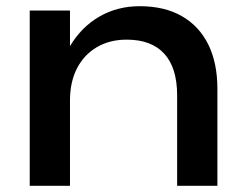

<svg xmlns="http://www.w3.org/2000/svg" viewBox="-20 -600 783 620"><path d="M76 -566H206V-362V0H76V-381ZM431 -580Q511 -580 567 -548Q623 -516 652.5 -456.5Q682 -397 682 -313V0H552V-292Q552 -381 510.5 -426.5Q469 -472 389 -472Q334 -472 292.5 -447.5Q251 -423 228.5 -379Q206 -335 206 -276L160 -301Q169 -389 206 -451Q243 -513 301 -546.5Q359 -580 431 -580Z"/></svg>

Font: Bounded
Style: Regular
Weight: 400
Designer: Vlad Churkin
Version: Version 1.0